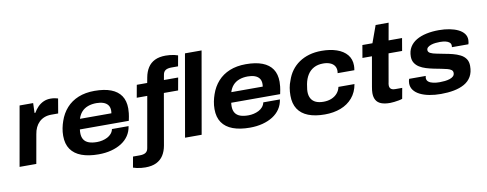

<svg xmlns="http://www.w3.org/2000/svg" viewBox="-73 -1106 4242 1673"><g transform="rotate(-10 2048.5 -269.5)"><path d="M20 0 113 -527H233L230 -440H237Q253 -468 275 -490.5Q297 -513 325.5 -526Q354 -539 388 -539Q408 -539 425 -536Q442 -533 454 -529L432 -400H372Q337 -400 310 -389.5Q283 -379 263 -359.5Q243 -340 230.5 -313.5Q218 -287 213 -254L168 0Z M718 12Q630 12 568 -11Q506 -34 473.5 -81Q441 -128 441 -200Q441 -235 447.5 -267.5Q454 -300 464 -328Q486 -393 528.5 -440.5Q571 -488 633.5 -513.5Q696 -539 777 -539Q864 -539 922.5 -516.5Q981 -494 1011 -449.5Q1041 -405 1041 -337Q1041 -320 1038.5 -295.5Q1036 -271 1027 -230H594Q593 -222 592.5 -214Q592 -206 592 -199Q592 -163 607 -140Q622 -117 651 -106.5Q680 -96 723 -96Q747 -96 771 -101.5Q795 -107 815.5 -117.5Q836 -128 850.5 -145Q865 -162 870 -185H1017Q1010 -138 985.5 -101.5Q961 -65 921.5 -40Q882 -15 830.5 -1.5Q779 12 718 12ZM611 -321H889Q890 -328 890.5 -334Q891 -340 891 -345Q891 -375 876.5 -394Q862 -413 836 -422Q810 -431 776 -431Q733 -431 699.5 -418.5Q666 -406 644 -381.5Q622 -357 611 -321Z M1100 195Q1083 195 1063 193Q1043 191 1024.5 187Q1006 183 992 178L1009 83H1068Q1104 83 1122 70.5Q1140 58 1144 31L1223 -416H1130L1150 -527H1242L1251 -575Q1260 -624 1283 -660Q1306 -696 1345 -715Q1384 -734 1441 -734Q1460 -734 1479.5 -732Q1499 -730 1517.5 -726Q1536 -722 1549 -717L1532 -623H1474Q1438 -623 1420 -610.5Q1402 -598 1398 -571L1390 -527H1516L1496 -416H1370L1291 36Q1282 86 1259 121.5Q1236 157 1197 176Q1158 195 1100 195ZM1484 0 1611 -724H1758L1631 0Z M2057 12Q1969 12 1907 -11Q1845 -34 1812.5 -81Q1780 -128 1780 -200Q1780 -235 1786.5 -267.5Q1793 -300 1803 -328Q1825 -393 1867.5 -440.5Q1910 -488 1972.5 -513.5Q2035 -539 2116 -539Q2203 -539 2261.5 -516.5Q2320 -494 2350 -449.5Q2380 -405 2380 -337Q2380 -320 2377.5 -295.5Q2375 -271 2366 -230H1933Q1932 -222 1931.5 -214Q1931 -206 1931 -199Q1931 -163 1946 -140Q1961 -117 1990 -106.5Q2019 -96 2062 -96Q2086 -96 2110 -101.5Q2134 -107 2154.5 -117.5Q2175 -128 2189.5 -145Q2204 -162 2209 -185H2356Q2349 -138 2324.5 -101.5Q2300 -65 2260.5 -40Q2221 -15 2169.5 -1.5Q2118 12 2057 12ZM1950 -321H2228Q2229 -328 2229.5 -334Q2230 -340 2230 -345Q2230 -375 2215.5 -394Q2201 -413 2175 -422Q2149 -431 2115 -431Q2072 -431 2038.5 -418.5Q2005 -406 1983 -381.5Q1961 -357 1950 -321Z M2720 12Q2634 12 2574 -11.5Q2514 -35 2483 -82.5Q2452 -130 2452 -201Q2452 -237 2457.5 -269.5Q2463 -302 2475 -331Q2491 -380 2519 -418Q2547 -456 2586.5 -483Q2626 -510 2676 -524.5Q2726 -539 2786 -539Q2862 -539 2920 -519Q2978 -499 3010.5 -460Q3043 -421 3043 -364Q3043 -354 3042 -344Q3041 -334 3039 -323H2891Q2892 -328 2892.5 -333Q2893 -338 2893 -344Q2893 -370 2879.5 -389Q2866 -408 2840.5 -418Q2815 -428 2781 -428Q2733 -428 2698.5 -409.5Q2664 -391 2642.5 -357Q2621 -323 2612 -276Q2610 -261 2608 -249.5Q2606 -238 2605 -229Q2604 -220 2604 -209Q2604 -174 2618 -149Q2632 -124 2659.5 -111.5Q2687 -99 2728 -99Q2767 -99 2798.5 -112Q2830 -125 2850.5 -149Q2871 -173 2877 -204H3019Q3007 -133 2965.5 -84.5Q2924 -36 2861 -12Q2798 12 2720 12Z M3297 12Q3249 12 3218.5 0Q3188 -12 3173.5 -37Q3159 -62 3159 -99Q3159 -110 3160.5 -123.5Q3162 -137 3165 -154L3211 -416H3127L3146 -527H3235L3290 -679H3405L3378 -527H3497L3478 -416H3358L3315 -170Q3313 -164 3312 -155Q3311 -146 3311 -141Q3311 -121 3323 -110Q3335 -99 3364 -99H3423L3406 -5Q3393 0 3373 3.5Q3353 7 3333 9.5Q3313 12 3297 12Z M3748 12Q3692 12 3645 3Q3598 -6 3563 -23.5Q3528 -41 3508.5 -67Q3489 -93 3489 -127Q3489 -138 3491 -148Q3493 -158 3496 -166H3643Q3642 -162 3641 -157Q3640 -152 3640 -148Q3640 -127 3655.5 -114.5Q3671 -102 3697 -96.5Q3723 -91 3753 -91Q3776 -91 3799.5 -93.5Q3823 -96 3843 -102.5Q3863 -109 3875 -120.5Q3887 -132 3887 -150Q3887 -167 3874.5 -176.5Q3862 -186 3839.5 -192Q3817 -198 3788 -203.5Q3759 -209 3724 -216Q3689 -223 3656.5 -233Q3624 -243 3599 -258.5Q3574 -274 3559 -297.5Q3544 -321 3544 -354Q3544 -402 3565 -437Q3586 -472 3624 -494.5Q3662 -517 3713 -528Q3764 -539 3824 -539Q3875 -539 3918.5 -530.5Q3962 -522 3994.5 -506Q4027 -490 4045 -466.5Q4063 -443 4063 -411Q4063 -400 4061 -389.5Q4059 -379 4057 -373H3911Q3912 -378 3912 -381.5Q3912 -385 3912 -387Q3912 -404 3899.5 -415Q3887 -426 3865.5 -431Q3844 -436 3816 -436Q3798 -436 3777.5 -434Q3757 -432 3738.5 -426Q3720 -420 3708 -410Q3696 -400 3696 -385Q3696 -367 3716 -357Q3736 -347 3769 -341Q3802 -335 3839 -327Q3874 -321 3909 -312Q3944 -303 3974 -288Q4004 -273 4021.5 -248Q4039 -223 4039 -185Q4039 -129 4017 -91Q3995 -53 3955 -30.5Q3915 -8 3862 2Q3809 12 3748 12Z"/></g></svg>

Font: Archivo SemiExpanded
Style: Bold Italic
Weight: 700
Width: 6
Italic angle: -10°
Designer: Hector Gatti
Foundry: Omnibus-Type
Version: Version 2.001